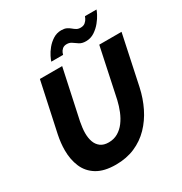

<svg xmlns="http://www.w3.org/2000/svg" viewBox="-207 -1065 1160 1224"><g transform="rotate(-30 373.0 -453.5)"><path d="M293 6Q207 6 154.5 -26Q102 -58 78.5 -113Q55 -168 55 -236Q55 -263 58 -290.5Q61 -318 67 -347L145 -710H309L231 -347Q227 -325 224.5 -305Q222 -285 222 -266Q222 -230 232 -202Q242 -174 264.5 -157Q287 -140 324 -140Q362 -140 392 -157.5Q422 -175 444 -204.5Q466 -234 481 -271Q496 -308 505 -347L582 -710H746L669 -347Q653 -273 621.5 -209Q590 -145 543 -96.5Q496 -48 433.5 -21Q371 6 293 6ZM521 -771Q492 -771 474 -782.5Q456 -794 440.5 -805.5Q425 -817 404 -817Q383 -817 371 -806Q359 -795 354.5 -783Q350 -771 350 -769H263Q266 -780 277.5 -803.5Q289 -827 309 -851.5Q329 -876 356.5 -893.5Q384 -911 417 -911Q440 -911 455 -904Q470 -897 481.5 -887Q493 -877 505 -870Q517 -863 534 -863Q556 -863 569 -874.5Q582 -886 588 -899Q594 -912 594 -913H679Q677 -905 665.5 -882.5Q654 -860 633.5 -834.5Q613 -809 584.5 -790Q556 -771 521 -771Z"/></g></svg>

Font: Raleway Thin ExtraBold
Style: Italic
Weight: 800
Italic angle: -12°
Version: Version 4.026